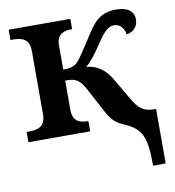

<svg xmlns="http://www.w3.org/2000/svg" viewBox="-83 -616 822 901"><g transform="rotate(-10 327.5 -166.0)"><path d="M574 210H634V-50H623C577 -50 551 -68 521 -121L467 -214C434 -272 395 -297 345 -301C368 -319 387 -343 422 -395C457 -448 479 -471 507 -471C537 -471 554 -448 559 -418C588 -422 614 -444 614 -481C614 -514 590 -542 528 -542C449 -542 419 -498 375 -428C341 -377 321 -344 305 -328C289 -313 271 -307 237 -307V-423C237 -479 276 -487 309 -487H311V-536H17V-487H32C66 -487 107 -479 107 -421V-116C107 -57 67 -49 32 -49H17V0H311V-49H309C275 -49 237 -57 237 -115V-255C288 -255 306 -246 335 -190L391 -85C413 -42 434 -20 471 -5C552 30 574 65 574 210Z"/></g></svg>

Font: Noto Serif SemiBold
Style: Regular
Weight: 600
Designer: Monotype Design Team
Foundry: Monotype Imaging Inc.
Version: Version 2.013